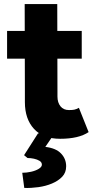

<svg xmlns="http://www.w3.org/2000/svg" viewBox="-20 -683 458 949"><path d="M384 -530V-393H15V-530ZM103 -178V-230L102 -663H263L264 -230V-206Q264 -176 279 -157.5Q294 -139 321 -139Q338 -139 347.5 -141Q357 -143 370 -150L418 -30Q369 3 277 3Q193 3 148 -46Q103 -95 103 -178ZM90 171Q111 171 133.5 166Q156 161 171.5 151.5Q187 142 187 131Q187 119 175.5 112Q164 105 148 101.5Q132 98 116 98L99 84L168 -24H250L204 43Q256 49 281.5 75.5Q307 102 307 139Q307 170 287.5 190.5Q268 211 237 224Q206 237 170 242Q134 247 100 246Z"/></svg>

Font: Mach
Style: Bold
Weight: 700
Version: Version 1.002